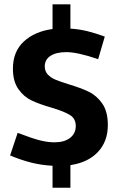

<svg xmlns="http://www.w3.org/2000/svg" viewBox="-20 -794 552 892"><path d="M307.1 -26.9V78.1H224.1V-23.9Q170.9 -26.9 124 -38.8Q77.1 -50.8 26.9 -71.8L62 -176.8Q129.9 -150.9 166 -141.8Q202.1 -132.8 232.9 -132.8Q278.8 -132.8 305.4 -153.3Q332 -173.8 332 -209Q332 -243.2 304.4 -260Q276.9 -276.9 219.2 -293.9Q163.1 -310.1 127 -327.1Q90.8 -344.2 65.4 -380.1Q40 -416 40 -475.1Q40 -554.2 90.6 -601.1Q141.1 -647.9 224.1 -659.2V-773.9H307.1V-661.1Q349.1 -658.2 386 -649.2Q422.9 -640.1 466.8 -624L436 -519Q339.8 -552.2 287.1 -551.8Q241.2 -551.8 214.6 -534.4Q188 -517.1 188 -485.8Q188 -462.9 201.9 -448Q215.8 -433.1 237.3 -424.1Q258.8 -415 297.9 -402.8Q355 -385.7 392.1 -367.9Q429.2 -350.1 455.1 -313Q481 -275.9 481 -212.9Q481 -137.2 435.1 -88.1Q389.2 -39.1 307.1 -26.9Z"/></svg>

Font: Sarala
Style: Bold
Weight: 700
Designer: Andres Torresi
Foundry: Huerta Tipografica
Version: Version 1.004;PS 001.003;hotconv 1.0.70;makeotf.lib2.5.58329